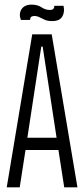

<svg xmlns="http://www.w3.org/2000/svg" viewBox="-20 -808 363 828"><path d="M9 0 119 -660H203L314 0H257L232 -161H90L65 0ZM158 -607 98 -214H224L164 -607ZM205 -717Q186 -717 173.5 -722.5Q161 -728 150.5 -733.5Q140 -739 128 -739Q109 -739 110 -722H70Q60 -749 73 -768.5Q86 -788 116 -788Q142 -788 159 -776.5Q176 -765 195 -765Q215 -765 214 -783H254Q260 -756 248.5 -736.5Q237 -717 205 -717Z"/></svg>

Font: Bricolage Grotesque 96pt Condensed ExtraLight
Style: Regular
Weight: 200
Width: 3
Designer: Mathieu Triay
Foundry: Atelier Triay
Version: Version 1.001; ttfautohint (v1.8.4.7-5d5b);gftools[0.9.33.de